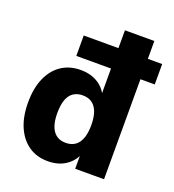

<svg xmlns="http://www.w3.org/2000/svg" viewBox="-131 -807 834 920"><g transform="rotate(20 286.0 -347.0)"><path d="M215 11Q159 11 118 -17Q77 -45 54 -97Q31 -149 31 -222Q31 -295 54 -347Q77 -399 118.5 -426.5Q160 -454 216 -454Q270 -454 308 -428.5Q346 -403 360 -359H349V-510H172V-614H349V-705H499V-614H572V-510H499V0H352V-87H361Q347 -43 309 -16Q271 11 215 11ZM266 -101Q309 -101 331 -132Q353 -163 353 -222Q353 -282 331 -312.5Q309 -343 266 -343Q238 -343 218.5 -329.5Q199 -316 189.5 -289Q180 -262 180 -222Q180 -162 202 -131.5Q224 -101 266 -101Z"/></g></svg>

Font: Nunito Sans 12pt ExtraLight
Style: Weight 830 Width 84 Optical size 12.0 YTLC 445
Weight: 830
Width: 4
Designer: Vernon Adams
Foundry: Vernon Adams
Version: Version 3.101;gftools[0.9.27]